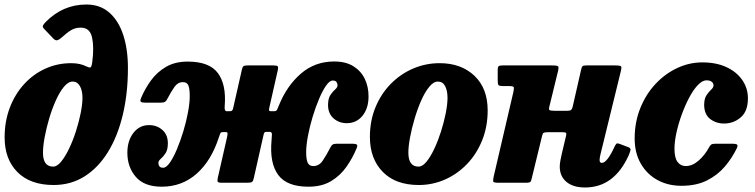

<svg xmlns="http://www.w3.org/2000/svg" viewBox="-20 -810 3348 851"><path d="M0.5 -201Q0.5 -272.5 23.5 -332.8Q46.5 -393 87 -437.2Q127.5 -481.5 181 -505.8Q234.5 -530 295.5 -530Q316.5 -530 333 -526.2Q349.5 -522.5 362 -516Q375.5 -509.5 380.8 -511.2Q386 -513 389 -535.5Q397.5 -600.5 388 -644Q378.5 -687.5 338 -687.5Q313.5 -687.5 295 -676.2Q276.5 -665 253 -643.5Q244 -635 235.2 -632Q226.5 -629 217 -638.5L176.5 -681Q167 -690 170.5 -697Q174 -704 183 -713Q259 -790 363 -790Q424 -790 465 -753.8Q506 -717.5 526.5 -654.2Q547 -591 547 -509Q547 -396 524.2 -301Q501.5 -206 458.5 -136.2Q415.5 -66.5 354.8 -28.2Q294 10 217.5 10Q114.5 10 57.5 -47Q0.5 -104 0.5 -201ZM170.5 -133.5Q170.5 -71.5 215.5 -71.5Q233 -71.5 251.2 -93.8Q269.5 -116 286.5 -151.8Q303.5 -187.5 316.8 -229Q330 -270.5 337.8 -309.5Q345.5 -348.5 345.5 -376.5Q345.5 -409 334 -428.8Q322.5 -448.5 302.5 -448.5Q282.5 -448.5 263.5 -425.5Q244.5 -402.5 227.8 -365.5Q211 -328.5 198.2 -285.5Q185.5 -242.5 178 -202.2Q170.5 -162 170.5 -133.5Z M1613.5 -383Q1613.5 -330 1586.8 -297Q1560 -264 1517 -264Q1482.5 -264 1458.2 -285.5Q1434 -307 1434 -344.5Q1434 -373.5 1444.5 -389Q1455 -404.5 1465.5 -413.5Q1476 -422.5 1476 -432Q1476 -440.5 1471.2 -446.8Q1466.5 -453 1454.5 -453Q1441 -453 1425.2 -430.5Q1409.5 -408 1394 -371.2Q1378.5 -334.5 1365.5 -291.5Q1352.5 -248.5 1344.8 -207.2Q1337 -166 1337 -134.5Q1337 -105 1343.5 -89.5Q1350 -74 1368.5 -74Q1394 -74 1409.8 -97Q1425.5 -120 1444.5 -156.5Q1448.5 -165 1454 -169Q1459.5 -173 1473.5 -173H1542Q1557 -173 1561.5 -169Q1566 -165 1560.5 -152.5Q1543 -110 1515.8 -71Q1488.5 -32 1447.5 -7.2Q1406.5 17.5 1347 17.5Q1251.5 17.5 1213 -34.8Q1174.5 -87 1183.5 -187.5Q1184.5 -202 1185.2 -213.8Q1186 -225.5 1174.5 -225.5H1161.5Q1154.5 -225.5 1152.2 -222.8Q1150 -220 1148 -211.5L1105 -21Q1102.5 -8.5 1097.8 -4.2Q1093 0 1076.5 0H963Q948 0 945.2 -4.5Q942.5 -9 945.5 -22.5L986.5 -202.5Q989 -215.5 988.5 -220Q988 -224.5 980 -224.5H969Q959 -224.5 956.5 -219.2Q954 -214 950.5 -202.5Q917 -98 851.8 -40.2Q786.5 17.5 697 17.5Q619.5 17.5 582 -26Q544.5 -69.5 544.5 -133Q544.5 -186 571.2 -220.8Q598 -255.5 640.5 -255.5Q675.5 -255.5 699.8 -234Q724 -212.5 724 -175Q724 -146 713.5 -130.5Q703 -115 692.5 -106Q682 -97 682 -88Q682 -79 686.5 -72.8Q691 -66.5 703.5 -66.5Q717 -66.5 732.8 -89Q748.5 -111.5 764 -148.2Q779.5 -185 792.5 -227.8Q805.5 -270.5 813.2 -312Q821 -353.5 821 -384.5Q821 -416 815 -431Q809 -446 790.5 -446Q768.5 -446 753.8 -425.5Q739 -405 721.5 -371.5Q717.5 -363 711.8 -359Q706 -355 692.5 -355H624Q609 -355 604.5 -358.8Q600 -362.5 605 -375Q622 -416 648.8 -453Q675.5 -490 715.5 -513.5Q755.5 -537 812 -537Q908 -537 945.8 -486Q983.5 -435 976 -341Q973.5 -317 985 -317H997Q1005 -317 1008.2 -319.5Q1011.5 -322 1013.5 -331L1052.5 -503Q1055 -513.5 1059.5 -516.8Q1064 -520 1076.5 -520H1192Q1207.5 -520 1210.8 -516.2Q1214 -512.5 1211.5 -500L1174.5 -336.5Q1172 -325 1172.5 -321Q1173 -317 1183.5 -317H1195Q1205 -317 1208.2 -324.2Q1211.5 -331.5 1216.5 -343.5Q1251.5 -430 1313.8 -483.8Q1376 -537.5 1461 -537.5Q1512.5 -537.5 1546.2 -516.5Q1580 -495.5 1596.8 -460.5Q1613.5 -425.5 1613.5 -383Z M1619.5 -203Q1619.5 -274.5 1644.2 -334.5Q1669 -394.5 1712 -438.2Q1755 -482 1810.8 -506Q1866.5 -530 1928.5 -530Q2024 -530 2082.8 -474.2Q2141.5 -418.5 2141.5 -320.5Q2141.5 -249 2117.2 -188.5Q2093 -128 2050.5 -83.5Q2008 -39 1952.8 -14.5Q1897.5 10 1836 10Q1733.5 10 1676.5 -48.2Q1619.5 -106.5 1619.5 -203ZM1790 -133.5Q1790 -71.5 1835 -71.5Q1852.5 -71.5 1870.5 -93.5Q1888.5 -115.5 1905.2 -151.2Q1922 -187 1935 -228.2Q1948 -269.5 1955.8 -308.8Q1963.5 -348 1963.5 -376.5Q1963.5 -408 1953 -428.2Q1942.5 -448.5 1921 -448.5Q1901.5 -448.5 1882.5 -425.2Q1863.5 -402 1847 -364.8Q1830.5 -327.5 1817.8 -284.5Q1805 -241.5 1797.5 -201.5Q1790 -161.5 1790 -133.5Z M2731 -491.5 2641.5 -126Q2640 -121.5 2638.8 -113Q2637.5 -104.5 2637.5 -101Q2637.5 -88 2647.5 -88Q2659 -88 2673 -105.8Q2687 -123.5 2702 -156Q2708 -169 2711.8 -172.8Q2715.5 -176.5 2728.5 -171.5L2764 -158Q2776.5 -153.5 2774.5 -144.8Q2772.5 -136 2767 -122.5Q2702.5 21 2573 21Q2520 21 2490.5 -4Q2461 -29 2461 -71.5Q2461 -83.5 2464 -99.5Q2467 -115.5 2469.5 -126L2489 -208.5Q2491.5 -219 2488.2 -221.5Q2485 -224 2471.5 -224H2408.5Q2395.5 -224 2390.5 -221.8Q2385.5 -219.5 2383 -209L2336 -16Q2333.5 -5 2329 -2.5Q2324.5 0 2311 0H2188Q2166.5 0 2165.8 -6.5Q2165 -13 2168.5 -29L2255.5 -402.5Q2259 -419 2256.8 -423.8Q2254.5 -428.5 2237.5 -428.5H2209Q2194 -428.5 2190 -432.5Q2186 -436.5 2186 -452V-500.5Q2186 -514 2190.8 -517Q2195.5 -520 2208 -520H2427.5Q2451 -520 2454.2 -515.5Q2457.5 -511 2452.5 -491.5L2415.5 -340Q2411.5 -326 2415 -322.5Q2418.5 -319 2437.5 -319H2494.5Q2507.5 -319 2511.8 -323.2Q2516 -327.5 2518.5 -338L2555.5 -500.5Q2558 -512.5 2561.5 -516.2Q2565 -520 2577.5 -520H2706.5Q2729.5 -520 2732.8 -515.5Q2736 -511 2731 -491.5Z M3295 -374Q3295 -317 3263.2 -289.8Q3231.5 -262.5 3189.5 -262.5Q3153.5 -262.5 3127.2 -283Q3101 -303.5 3101 -346.5Q3101.5 -373.5 3111.8 -388.5Q3122 -403.5 3132.2 -412.8Q3142.5 -422 3142.5 -432Q3142.5 -441 3134.5 -447.5Q3126.5 -454 3111.5 -454Q3093 -454 3073 -433Q3053 -412 3034.8 -377.5Q3016.5 -343 3001.8 -302.5Q2987 -262 2978.2 -222Q2969.5 -182 2969.5 -150.5Q2969.5 -110 2983.2 -92Q2997 -74 3019.5 -74Q3048.5 -74 3076 -97.8Q3103.5 -121.5 3122.5 -156.5Q3127 -165 3132 -169Q3137 -173 3151 -173H3226.5Q3242 -173 3246.8 -169Q3251.5 -165 3245.5 -152.5Q3224.5 -109 3192.2 -71.2Q3160 -33.5 3113 -10Q3066 13.5 3000.5 13.5Q2941 13.5 2894.2 -12Q2847.5 -37.5 2820.2 -84.8Q2793 -132 2793 -196Q2793 -268.5 2817.8 -330.2Q2842.5 -392 2885 -437.5Q2927.5 -483 2981.2 -508.2Q3035 -533.5 3093 -533.5Q3154.5 -533.5 3199.8 -512.5Q3245 -491.5 3270 -455.2Q3295 -419 3295 -374Z"/></svg>

Font: Besley* Narrow Heavy
Style: Italic
Weight: 800
Width: 4
Italic angle: -13°
Designer: Owen Earl
Foundry: indestructible type*
Version: Version 3.000; ttfautohint (v1.8.3)